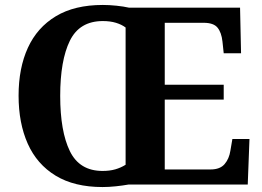

<svg xmlns="http://www.w3.org/2000/svg" viewBox="-20 -745 1059 775"><path d="M394 10Q280 10 204.5 -36Q129 -82 92 -165Q55 -248 55 -359Q55 -470 92.5 -552Q130 -634 205.5 -679.5Q281 -725 395 -725Q421 -725 450 -722Q479 -719 501 -714H949L953 -530H883L878 -577Q874 -614 858 -633.5Q842 -653 802 -653H645V-403H883V-343H645V-61H830Q868 -61 886.5 -82.5Q905 -104 910 -137L918 -184H987L980 0H498Q476 4 447.5 7Q419 10 394 10ZM394 -55Q423 -55 445.5 -61.5Q468 -68 487 -80V-634Q471 -646 448 -653Q425 -660 395 -660Q301 -660 262 -580.5Q223 -501 223 -358Q223 -215 262 -135Q301 -55 394 -55Z"/></svg>

Font: Noto Serif
Style: Bold
Weight: 700
Designer: Monotype Design Team
Foundry: Monotype Imaging Inc.
Version: Version 2.014